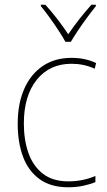

<svg xmlns="http://www.w3.org/2000/svg" viewBox="-20 -783 454 813"><path d="M269 10Q195 10 147.5 -24.5Q100 -59 77.5 -119.5Q55 -180 55 -259Q55 -344 82.5 -406.5Q110 -469 161 -503.5Q212 -538 283 -538Q341 -538 387 -516L381 -492Q357 -503 332.5 -508Q308 -513 283 -513Q190 -513 135.5 -445Q81 -377 81 -260Q81 -190 100.5 -135Q120 -80 161.5 -47.5Q203 -15 270 -15Q300 -15 329.5 -21Q359 -27 384 -38V-12Q363 -3 333 3.5Q303 10 269 10ZM257 -606Q245 -628 226.5 -656Q208 -684 188.5 -711Q169 -738 153 -757V-763H172Q197 -736 223 -702Q249 -668 269 -638Q312 -701 367 -763H386V-757Q369 -736 349 -709Q329 -682 311 -655Q293 -628 280 -606Z"/></svg>

Font: Noto Sans Myanmar SemiCondensed Thin
Style: Regular
Weight: 100
Width: 4
Designer: Monotype Design Team
Foundry: Monotype Imaging Inc.
Version: Version 2.107; ttfautohint (v1.8.4.7-5d5b)